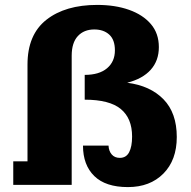

<svg xmlns="http://www.w3.org/2000/svg" viewBox="-20 -753 777 782"><path d="M34 0V-96H92V-490Q92 -612 169 -672.5Q246 -733 376 -733Q449 -733 505.5 -713Q562 -693 594.5 -655Q627 -617 627 -561Q627 -506 594 -469Q561 -432 498 -416Q592 -404 646 -348.5Q700 -293 700 -195Q700 -101 645.5 -46Q591 9 501 9Q410 9 364 -36Q318 -81 318 -160H422Q423 -138 435 -124Q447 -110 468 -110Q494 -110 506 -133Q518 -156 518 -197Q518 -271 472 -309Q426 -347 325 -347V-448Q384 -448 416 -475Q448 -502 448 -548Q448 -591 425 -612Q402 -633 364 -633Q322 -633 297 -606Q272 -579 272 -526V0Z"/></svg>

Font: Montagu Slab 16pt
Style: Bold
Weight: 700
Designer: Florian Karsten
Foundry: Florian Karsten
Version: Version 1.000; ttfautohint (v1.8.3)